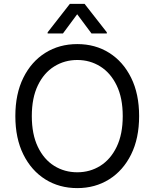

<svg xmlns="http://www.w3.org/2000/svg" viewBox="-20 -966 801 996"><path d="M701.7 -363.8Q701.7 -248.5 660.2 -164.8Q618.7 -81.1 546.1 -35.6Q473.6 9.8 380.9 9.8Q287.6 9.8 215.1 -35.6Q142.6 -81.1 101.1 -164.8Q59.6 -248.5 59.6 -363.8Q59.6 -479 101.1 -562.7Q142.6 -646.5 215.1 -691.9Q287.6 -737.3 380.9 -737.3Q474.1 -737.3 546.4 -691.9Q618.7 -646.5 660.2 -562.7Q701.7 -479 701.7 -363.8ZM616.7 -363.8Q616.7 -458 585.2 -522.9Q553.7 -587.9 500.2 -621.3Q446.8 -654.8 380.9 -654.8Q314.9 -654.8 261.2 -621.3Q207.5 -587.9 176.3 -522.9Q145 -458 145 -363.8Q145 -269.5 176.3 -204.3Q207.5 -139.2 261 -105.7Q314.5 -72.3 380.9 -72.3Q446.8 -72.3 500.2 -105.7Q553.7 -139.2 585.2 -204.3Q616.7 -269.5 616.7 -363.8ZM454.6 -792.5 380.4 -892.1 306.6 -792.5H227.1V-798.3L342.3 -945.8H418.9L534.2 -798.3V-792.5Z"/></svg>

Font: Sahel VF Regular
Style: Regular
Weight: 400
Foundry: Saber Rastikerdar (saber.rastikerdar@gmail.com)
Version: Version 3.4.0